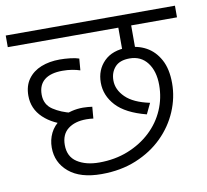

<svg xmlns="http://www.w3.org/2000/svg" viewBox="-72 -701 842 780"><g transform="rotate(-10 349.0 -311.0)"><path d="M509 -574V-464H456V-574H0V-622H698V-574ZM285 -48Q350 -48 404 -69.5Q458 -91 497.5 -128Q537 -165 558 -213.5Q579 -262 579 -316Q579 -373 552.5 -408Q526 -443 479 -443Q438 -443 418.5 -421Q399 -399 399 -366Q399 -328 431 -296.5Q463 -265 530 -251L509 -207Q424 -229 385.5 -271Q347 -313 347 -366Q347 -419 381.5 -453.5Q416 -488 479 -488Q521 -488 555.5 -469Q590 -450 611 -411.5Q632 -373 632 -314Q632 -255 608 -198.5Q584 -142 539 -97.5Q494 -53 430 -26.5Q366 0 286 0Q199 0 152 -39.5Q105 -79 105 -141Q105 -173 118.5 -200.5Q132 -228 160 -247Q163 -249 165.5 -252Q168 -255 171 -257Q189 -268 211.5 -273.5Q234 -279 258 -279Q268 -279 278.5 -278Q289 -277 296 -276L292 -228Q286 -229 278 -229.5Q270 -230 263 -230Q216 -230 187.5 -208Q159 -186 159 -142Q159 -94 194.5 -71Q230 -48 285 -48ZM193 -221Q127 -236 87.5 -273.5Q48 -311 48 -365Q48 -406 68 -433.5Q88 -461 122 -474.5Q156 -488 199 -488Q219 -488 241.5 -485.5Q264 -483 278 -478L274 -430Q259 -435 241 -438Q223 -441 202 -441Q153 -441 127.5 -420.5Q102 -400 102 -360Q102 -319 134.5 -297.5Q167 -276 211 -266Z"/></g></svg>

Font: Noto Sans Devanagari Light
Style: Regular
Weight: 300
Version: Version 2.003